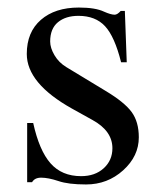

<svg xmlns="http://www.w3.org/2000/svg" viewBox="-20 -479 429 509"><path d="M156 -301 260 -238Q310 -208 329 -182Q348 -156 348 -115Q348 -65 306.5 -27.5Q265 10 208 10Q161 10 135 1Q108 -8 89 -8Q72 -8 65 4H52V-153H68Q84 -80 114 -46Q144 -12 195 -12Q232 -12 255 -33Q278 -54 278 -86Q278 -132 225 -161L171 -191Q51 -258 51 -336Q51 -394 88.5 -426.5Q126 -459 189 -459Q233 -459 256 -448Q274 -440 284 -440Q291 -440 300 -450H311L316 -314H301Q284 -382 258.5 -409.5Q233 -437 188 -437Q154 -437 133.5 -420Q113 -403 113 -369Q113 -352 124.5 -332.5Q136 -313 156 -301Z"/></svg>

Font: STIX MathJax Main
Style: Regular
Weight: 400
Designer: MicroPress Inc., with final additions and corrections provided by Coen Hoffman, Elsevier (retired)
Version: Version 1.1.1